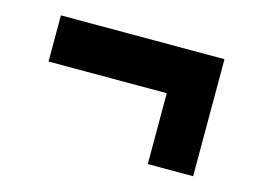

<svg xmlns="http://www.w3.org/2000/svg" viewBox="-53 -431 607 458"><g transform="rotate(15 250.0 -202.5)"><path d="M48 -233V-347H452V-58H340V-233Z"/></g></svg>

Font: Radio Canada Condensed SemiBold
Style: Regular
Weight: 600
Width: 3
Designer: Charles Daoud, Etienne Aubert Bonn, Alexandre Saumier Demers, Jacques Le Bailly
Foundry: Radio-Canada
Version: Version 2.104; ttfautohint (v1.8.4.7-5d5b);gftools[0.9.28.de